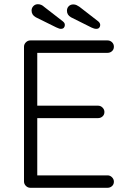

<svg xmlns="http://www.w3.org/2000/svg" viewBox="-20 -892 608 912"><path d="M124 -700H491Q503 -700 512 -691.5Q521 -683 521 -670Q521 -657 512 -649Q503 -641 491 -641H147L157 -658V-377L146 -390H446Q458 -390 467 -381Q476 -372 476 -360Q476 -347 467 -339Q458 -331 446 -331H148L157 -341V-53L152 -59H491Q503 -59 512 -50Q521 -41 521 -29Q521 -16 512 -8Q503 0 491 0H124Q112 0 103 -9Q94 -18 94 -30V-670Q94 -682 103 -691Q112 -700 124 -700ZM269 -755Q263 -755 258 -757.5Q253 -760 247 -762L150 -810Q130 -821 130 -842Q130 -854 138.5 -863Q147 -872 160 -872Q169 -872 176.5 -868.5Q184 -865 189 -860L278 -791Q283 -787 285.5 -783Q288 -779 288 -773Q288 -766 283.5 -760.5Q279 -755 269 -755ZM437 -755Q431 -755 425.5 -757Q420 -759 415 -761L317 -810Q298 -821 298 -841Q298 -854 306.5 -862.5Q315 -871 328 -871Q337 -871 344 -867.5Q351 -864 357 -860L446 -791Q451 -787 453.5 -782.5Q456 -778 456 -773Q456 -766 451.5 -760.5Q447 -755 437 -755Z"/></svg>

Font: zvoove
Style: Regular
Weight: 400
Designer: Vernon Adams (Nunito) & Andrew Paglinawan (Quicksand)
Foundry: zvoove
Version: Version 3.006